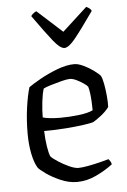

<svg xmlns="http://www.w3.org/2000/svg" viewBox="-53 -777 541 816"><g transform="rotate(-5 217.5 -369.0)"><path d="M243 0Q208 0 172.5 -15.5Q137 -31 112 -49Q87 -67 81 -75Q67 -97 59 -137Q51 -177 51 -223Q51 -282 58.5 -334.5Q66 -387 76 -419Q94 -432 128 -451Q162 -470 201.5 -485Q241 -500 275 -500Q290 -500 312.5 -489.5Q335 -479 355 -464.5Q375 -450 383 -440Q389 -429 393.5 -404.5Q398 -380 400.5 -352.5Q403 -325 402 -306Q389 -288 366.5 -270.5Q344 -253 332 -247Q323 -244 292 -239.5Q261 -235 216.5 -231.5Q172 -228 122 -228Q123 -192 128 -161Q133 -130 139 -118Q147 -109 168.5 -95Q190 -81 214 -70Q238 -59 254 -59Q269 -59 296 -64Q323 -69 348.5 -75.5Q374 -82 384 -85Q387 -82 391 -75.5Q395 -69 396 -62Q365 -38 324.5 -19Q284 0 243 0ZM196 -278Q235 -278 275.5 -283Q316 -288 335 -298Q335 -313 334 -333.5Q333 -354 330.5 -372Q328 -390 325 -399Q322 -404 308.5 -413.5Q295 -423 278.5 -431Q262 -439 250 -439Q238 -439 214.5 -433Q191 -427 168 -420Q145 -413 136 -408Q129 -387 125 -351.5Q121 -316 121 -286Q133 -282 154 -280Q175 -278 196 -278ZM239 -572Q221 -572 192.5 -607.5Q164 -643 110 -719Q112 -723 118 -728.5Q124 -734 133 -738L240 -641L346 -738Q364 -730 368 -719Q314 -642 285.5 -607Q257 -572 239 -572Z"/></g></svg>

Font: Texturina 72pt Light
Style: Regular
Weight: 300
Designer: Guillermo Torres Carreño
Foundry: Omnibus-Type
Version: Version 1.002; ttfautohint (v1.8.3)